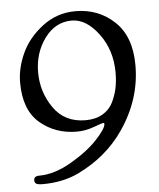

<svg xmlns="http://www.w3.org/2000/svg" viewBox="-49 -476 599 724"><g transform="rotate(-5 251.0 -114.5)"><path d="M32 -184Q32 -238 57.5 -294Q83 -350 138 -392Q193 -434 263 -434Q350 -434 410.5 -377Q471 -320 471 -211Q471 -82 393 31Q329 124 219 177Q159 205 85 205Q64 205 58.5 200.5Q53 196 53 188Q53 172 73 172Q131 172 195.5 134.5Q260 97 297.5 56.5Q335 16 335 -1Q335 -5 331 -5Q327 -5 294.5 7Q262 19 230 19Q148 19 90 -30.5Q32 -80 32 -184ZM266 -21Q304 -21 330.5 -36.5Q357 -52 370 -78.5Q383 -105 388.5 -132Q394 -159 394 -190Q394 -275 347.5 -337.5Q301 -400 246 -400Q184 -400 143.5 -345Q103 -290 103 -216Q103 -142 145 -81.5Q187 -21 266 -21Z"/></g></svg>

Font: OFL Sorts Mill Goudy TT
Style: Italic
Weight: 500
Italic angle: -6°
Version: Version 003.000